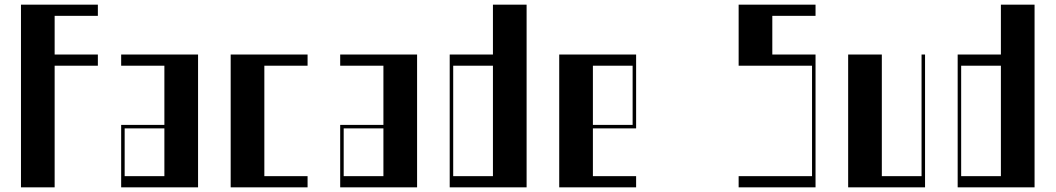

<svg xmlns="http://www.w3.org/2000/svg" viewBox="-20 -804 4530 824"><path d="M70 -784H400V-736H214.5V-570H400V-522H214.5V0H70Z M500 -268H685.5V-522H500V-570H830V0H500ZM685.5 -48V-253H515V-48Z M970 -570H1300V-522H1114.5V-48H1300V0H970Z M1440 -268H1625.5V-522H1440V-570H1770V0H1440ZM1625.5 -48V-253H1455V-48Z M1910 -570H2095.5V-784H2240V0H1910ZM2095.5 -48V-522H1925V-48Z M2380 -570H2710V-253H2524.5V-48H2710V0H2380ZM2695 -268V-522H2524.5V-268Z M3150 -48H3465V-522H3150V-784H3480V-736H3294.5V-570H3480V0H3150Z M3620 -570H3764.5V-48H3935V-570H3950V0H3620Z M4090 -570H4275.5V-784H4420V0H4090ZM4275.5 -48V-522H4105V-48Z"/></svg>

Font: Facade Sud
Style: Regular
Weight: 100
Designer: Éléonore Fines
Foundry: Velvetyne Type Foundry
Version: Version 1.001;Glyphs 3.2 (3202)